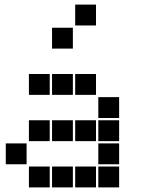

<svg xmlns="http://www.w3.org/2000/svg" viewBox="-20 -815 640 830"><path d="M306 -795Q305 -795 305 -795Q305 -795 305 -794V-706Q305 -705 305 -705Q305 -705 306 -705H394Q395 -705 395 -705Q395 -705 395 -706V-794Q395 -795 395 -795Q395 -795 394 -795ZM206 -695Q205 -695 205 -695Q205 -695 205 -694V-606Q205 -605 205 -605Q205 -605 206 -605H294Q295 -605 295 -605Q295 -605 295 -606V-694Q295 -695 295 -695Q295 -695 294 -695ZM106 -495Q105 -495 105 -495Q105 -495 105 -494V-406Q105 -405 105 -405Q105 -405 106 -405H194Q195 -405 195 -405Q195 -405 195 -406V-494Q195 -495 195 -495Q195 -495 194 -495ZM206 -495Q205 -495 205 -495Q205 -495 205 -494V-406Q205 -405 205 -405Q205 -405 206 -405H294Q295 -405 295 -405Q295 -405 295 -406V-494Q295 -495 295 -495Q295 -495 294 -495ZM306 -495Q305 -495 305 -495Q305 -495 305 -494V-406Q305 -405 305 -405Q305 -405 306 -405H394Q395 -405 395 -405Q395 -405 395 -406V-494Q395 -495 395 -495Q395 -495 394 -495ZM406 -395Q405 -395 405 -395Q405 -395 405 -394V-306Q405 -305 405 -305Q405 -305 406 -305H494Q495 -305 495 -305Q495 -305 495 -306V-394Q495 -395 495 -395Q495 -395 494 -395ZM106 -295Q105 -295 105 -295Q105 -295 105 -294V-206Q105 -205 105 -205Q105 -205 106 -205H194Q195 -205 195 -205Q195 -205 195 -206V-294Q195 -295 195 -295Q195 -295 194 -295ZM206 -295Q205 -295 205 -295Q205 -295 205 -294V-206Q205 -205 205 -205Q205 -205 206 -205H294Q295 -205 295 -205Q295 -205 295 -206V-294Q295 -295 295 -295Q295 -295 294 -295ZM306 -295Q305 -295 305 -295Q305 -295 305 -294V-206Q305 -205 305 -205Q305 -205 306 -205H394Q395 -205 395 -205Q395 -205 395 -206V-294Q395 -295 395 -295Q395 -295 394 -295ZM406 -295Q405 -295 405 -295Q405 -295 405 -294V-206Q405 -205 405 -205Q405 -205 406 -205H494Q495 -205 495 -205Q495 -205 495 -206V-294Q495 -295 495 -295Q495 -295 494 -295ZM6 -195Q5 -195 5 -195Q5 -195 5 -194V-106Q5 -105 5 -105Q5 -105 6 -105H94Q95 -105 95 -105Q95 -105 95 -106V-194Q95 -195 95 -195Q95 -195 94 -195ZM406 -195Q405 -195 405 -195Q405 -195 405 -194V-106Q405 -105 405 -105Q405 -105 406 -105H494Q495 -105 495 -105Q495 -105 495 -106V-194Q495 -195 495 -195Q495 -195 494 -195ZM106 -95Q105 -95 105 -95Q105 -95 105 -94V-6Q105 -5 105 -5Q105 -5 106 -5H194Q195 -5 195 -5Q195 -5 195 -6V-94Q195 -95 195 -95Q195 -95 194 -95ZM206 -95Q205 -95 205 -95Q205 -95 205 -94V-6Q205 -5 205 -5Q205 -5 206 -5H294Q295 -5 295 -5Q295 -5 295 -6V-94Q295 -95 295 -95Q295 -95 294 -95ZM306 -95Q305 -95 305 -95Q305 -95 305 -94V-6Q305 -5 305 -5Q305 -5 306 -5H394Q395 -5 395 -5Q395 -5 395 -6V-94Q395 -95 395 -95Q395 -95 394 -95ZM406 -95Q405 -95 405 -95Q405 -95 405 -94V-6Q405 -5 405 -5Q405 -5 406 -5H494Q495 -5 495 -5Q495 -5 495 -6V-94Q495 -95 495 -95Q495 -95 494 -95Z"/></svg>

Font: Doto Black
Style: Regular
Weight: 900
Monospace: yes
Version: Version 1.000